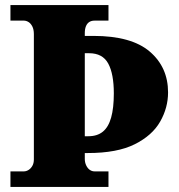

<svg xmlns="http://www.w3.org/2000/svg" viewBox="-20 -734 703 754"><path d="M21 0V-61H74Q83 -61 92 -66.5Q101 -72 107 -82.5Q113 -93 113 -108V-600Q113 -618 107 -630Q101 -642 92 -647.5Q83 -653 74 -653H21V-714H406V-653H351Q339 -653 330.5 -647.5Q322 -642 317.5 -631Q313 -620 313 -604V-593H347Q496 -593 568 -531.5Q640 -470 640 -371Q640 -311 609 -256.5Q578 -202 509 -167.5Q440 -133 325 -133H313V-110Q313 -96 318.5 -84.5Q324 -73 332.5 -67Q341 -61 351 -61H406V0ZM327 -199Q362 -199 384 -217Q406 -235 416.5 -272.5Q427 -310 427 -367Q427 -444 405 -484.5Q383 -525 330 -525H313V-199Z"/></svg>

Font: Noto Serif Kannada Black
Style: Regular
Weight: 900
Version: Version 2.003